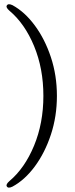

<svg xmlns="http://www.w3.org/2000/svg" viewBox="-20 -751 351 894"><path d="M245 -304.5Q245 -209 217 -124.2Q189 -39.5 142.2 23.8Q95.5 87 38 118Q17.5 128 11.5 116.5Q6.5 107.5 23.5 92.5Q95 32.5 138.5 -72.5Q182 -177.5 182 -304.5Q182 -431.5 138.8 -536.2Q95.5 -641 23.5 -701.5Q6.5 -716.5 11.5 -725Q17.5 -736.5 38 -727Q95.5 -695.5 142.2 -632.2Q189 -569 217 -484.5Q245 -400 245 -304.5Z"/></svg>

Font: Fraunces 72pt Soft Light
Style: Regular
Weight: 300
Version: Version 1.000;[b76b70a41]